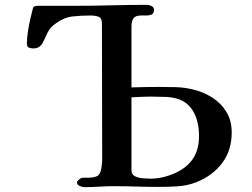

<svg xmlns="http://www.w3.org/2000/svg" viewBox="-20 -778 1040 793"><path d="M802 -216Q802 -153 770.5 -113.5Q739 -74 680 -54Q641 -40 601 -40Q589 -40 570.5 -41.5Q552 -43 537.5 -50Q523 -57 523 -75V-376Q543 -377 562 -378Q581 -379 600 -379Q614 -379 627.5 -378.5Q641 -378 654 -378Q732 -378 767 -334Q802 -290 802 -216ZM937 -231Q937 -280 915 -316Q893 -352 856 -375.5Q819 -399 775 -409Q741 -417 707 -418Q673 -419 639 -419Q610 -419 581 -418.5Q552 -418 523 -417V-668Q523 -690 531 -702Q539 -714 563 -714Q573 -714 585.5 -714Q598 -714 607 -718.5Q616 -723 616 -738Q616 -748 606 -753Q596 -758 588 -758Q513 -758 437.5 -756Q362 -754 287 -754H138Q124 -754 117 -748Q112 -729 105.5 -701Q99 -673 95 -645.5Q91 -618 91 -598Q91 -585 99 -581.5Q107 -578 118 -578Q143 -578 155 -599Q165 -617 170.5 -630.5Q176 -644 184 -656Q192 -668 210 -681Q244 -706 279 -710Q314 -714 354 -714Q372 -714 386.5 -709Q401 -704 401 -681Q401 -547 401.5 -412Q402 -277 402 -143Q402 -130 402 -117.5Q402 -105 400 -93Q396 -57 380 -50Q364 -43 332 -44H321Q316 -44 307 -37Q298 -30 298 -25Q298 -15 309 -10Q320 -5 328 -5Q358 -5 388.5 -7Q419 -9 449 -9Q496 -9 542.5 -7.5Q589 -6 635 -6Q674 -6 713.5 -8.5Q753 -11 790 -25Q858 -52 897.5 -104.5Q937 -157 937 -231Z"/></svg>

Font: UoqMunThenKhung
Style: Regular
Weight: 400
Designer: Font-Kai, 金井和夫, 宇文滿月
Foundry: Kazuo Kanai, Moonlit Owen
Version: Version 1.197